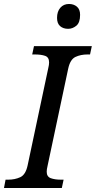

<svg xmlns="http://www.w3.org/2000/svg" viewBox="-41 -946 482 966"><path d="M-21 0 -13 -42H0Q34 -42 61 -54.5Q88 -67 98 -114L202 -604Q206 -620 206 -632Q206 -658 186 -665Q166 -672 134 -672H121L130 -714H421L412 -672H399Q365 -672 338.5 -659.5Q312 -647 302 -600L198 -110Q194 -94 194 -82Q194 -57 214.5 -49.5Q235 -42 266 -42H279L270 0ZM302 -801Q277 -801 261.5 -814.5Q246 -828 246 -856Q246 -888 262.5 -907Q279 -926 306 -926Q330 -926 346 -912.5Q362 -899 362 -871Q362 -832 343 -816.5Q324 -801 302 -801Z"/></svg>

Font: NotoSerif-Italic
Style: Regular
Weight: 400
Italic angle: -12°
Designer: Monotype Design Team
Foundry: Monotype Imaging Inc.
Version: Version 2.007; ttfautohint (v1.8) -l 8 -r 50 -G 200 -x 14 -D